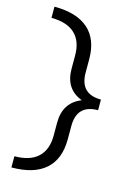

<svg xmlns="http://www.w3.org/2000/svg" viewBox="-125 -775 664 961"><g transform="rotate(15 207.0 -294.5)"><path d="M270 -433Q270 -322 379 -322V-267Q270 -267 270 -156V-87Q270 16 210 69Q150 122 34 122V64Q114 64 155.5 25.5Q197 -13 197 -87V-154Q197 -258 287 -294Q197 -328 197 -433V-502Q197 -576 155.5 -614.5Q114 -653 34 -653V-711Q150 -711 210 -658Q270 -605 270 -502Z"/></g></svg>

Font: EauTestText Medium
Style: Regular
Weight: 500
Designer: Christian Thalmann (Catharsis Fonts)
Version: Version 0.001;PS 000.001;hotconv 1.0.88;makeotf.lib2.5.64775